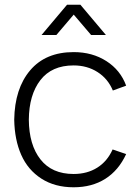

<svg xmlns="http://www.w3.org/2000/svg" viewBox="-20 -775 586 810"><path d="M290.5 15.1Q211.4 15.1 154.5 -21.5Q97.7 -58.1 69.6 -121.6Q41.5 -185.1 40 -270Q42 -401.4 107.2 -478.3Q172.4 -555.2 291 -555.2Q369.6 -555.2 429 -517.1Q488.3 -479 512.2 -413.6L456.1 -393.1Q435.5 -442.9 391.6 -470.9Q347.7 -499 290.5 -499Q198.2 -499 150.4 -437Q102.5 -375 101.6 -270Q102.5 -163.6 150.9 -102.3Q199.2 -41 290.5 -41Q347.7 -41 390.1 -67.6Q432.6 -94.2 455.1 -144.5L512.2 -125Q480.5 -56.2 424.1 -20.5Q367.7 15.1 290.5 15.1ZM155.3 -627.4 262.7 -754.9H319.3L426.8 -627.4H364.3L291 -713.4L217.8 -627.4Z"/></svg>

Font: Manrope Light
Style: Regular
Weight: 300
Designer: Mikhail Sharanda
Foundry: Mikhail Sharanda
Version: Version 4.505;FEAKit 1.0